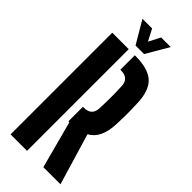

<svg xmlns="http://www.w3.org/2000/svg" viewBox="-306 -1021 1068 1068"><g transform="rotate(45 228.0 -487.0)"><path d="M301 0 226.5 -279H219V-393H225Q257 -393 272.8 -407.8Q288.5 -422.5 290 -451Q291.5 -479 292 -509.2Q292.5 -539.5 292 -569.8Q291.5 -600 290 -628Q288.5 -656.5 272.8 -671.2Q257 -686 225 -686H220.5V-800H225Q326 -800 371 -758.5Q416 -717 419 -621.5Q420.5 -589.5 420.8 -563.8Q421 -538 420.8 -512.8Q420.5 -487.5 419 -457.5Q415 -340.5 345 -303L435.5 0ZM43 0V-800H172.5V0ZM185 -841 107 -973.5H183L218.5 -905L254 -973.5H329.5L252 -841Z"/></g></svg>

Font: Big Shoulders Stencil Display Thin ExtraBold
Style: Regular
Weight: 800
Version: Version 2.001